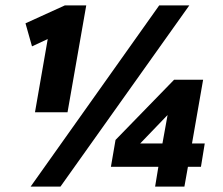

<svg xmlns="http://www.w3.org/2000/svg" viewBox="-20 -688 821 708"><path d="M93 0 567 -668H678L203 0ZM109 -274 156 -544 98 -517 74 -602 219 -668H298L229 -274ZM552 0 564 -73H389L406 -172L622 -394H729L688 -159H735L721 -73H673L660 0ZM497 -159H579L598 -264Z"/></svg>

Font: Gantari ExtraBold
Style: Italic
Weight: 800
Italic angle: -10°
Designer: Anugrah Pasau
Foundry: Lafontype
Version: Version 1.000